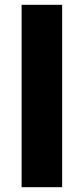

<svg xmlns="http://www.w3.org/2000/svg" viewBox="-20 -780 349 800"><path d="M239 0H70V-760H239Z"/></svg>

Font: Noto Sans Syriac ExtraBold
Style: Regular
Weight: 800
Designer: Patrick Giasson and the Monotype Design Team
Foundry: Monotype Imaging Inc.
Version: Version 3.000; ttfautohint (v1.8.4.7-5d5b)